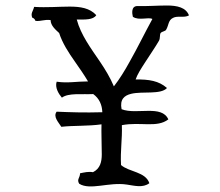

<svg xmlns="http://www.w3.org/2000/svg" viewBox="-20 -679 800 698"><path d="M667 -623C656 -652 624 -659 587 -659C553 -659 514 -656 481 -657C456 -658 460 -630 463 -618C485 -603 519 -618 534 -610C506 -559 480 -505 451 -454C434 -423 415 -392 394 -365C381 -396 363 -426 344 -454C310 -504 274 -552 259 -608C288 -608 319 -606 330 -624C306 -650 272 -655 233 -655C195 -655 150 -651 104 -654C100 -637 91 -632 97 -615C103 -613 107 -609 109 -603C130 -601 141 -609 164 -606C164 -586 182 -571 195 -559C207 -522 229 -488 253 -454C269 -431 286 -407 300 -383C257 -383 226 -376 186 -382C179 -361 193 -338 205 -324C229 -342 279 -335 319 -337C341 -321 351 -298 352 -271C288 -269 232 -271 186 -273C172 -255 193 -234 203 -218C244 -223 301 -220 349 -227C348 -199 350 -150 350 -118C350 -90 344 -66 318 -53C301 -56 286 -52 271 -49C271 -32 258 -27 268 -11C308 14 376 -18 441 -8C469 -4 499 5 523 -13C509 -55 450 -53 420 -79C417 -132 425 -173 423 -224C491 -237 550 -213 592 -245C580 -272 552 -276 520 -276C487 -276 450 -271 422 -282C415 -318 432 -332 457 -338C498 -348 564 -334 587 -359C558 -385 521 -391 473 -390C479 -408 493 -430 508 -453C526 -481 546 -510 558 -531C563 -540 560 -553 564 -559C569 -565 581 -565 584 -571C594 -588 591 -605 609 -614C626 -623 649 -613 667 -623Z"/></svg>

Font: Yuji Syuku Std R
Style: Regular
Weight: 400
Designer: Kataoka Yuji
Foundry: Kinuta Font Factory
Version: Version 3.000;hotconv 1.0.111;makeotfexe 2.5.65597